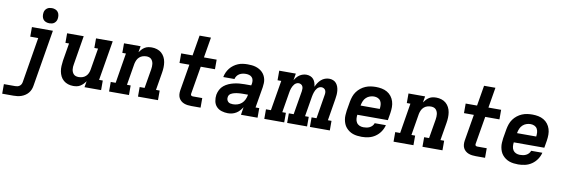

<svg xmlns="http://www.w3.org/2000/svg" viewBox="-106 -1264 5870 1994"><g transform="rotate(10 2828.5 -267.5)"><path d="M-43 215V114H76Q87 114 99 111.5Q111 109 121.5 101.5Q132 94 138 83Q144 72 146 60L225 -419H141V-520H362L263 76Q260 97 252 117Q244 137 230 154Q216 171 197 183.5Q178 196 157.5 203Q137 210 116.5 212.5Q96 215 76 215ZM312 -590Q292 -590 274.5 -597Q257 -604 246.5 -618Q236 -632 233 -651Q230 -670 233 -689Q235 -703 242 -715Q249 -727 260.5 -735.5Q272 -744 285 -747Q298 -750 312 -750Q331 -750 348.5 -743Q366 -736 376.5 -722Q387 -708 390 -689Q393 -670 390 -651Q388 -637 381 -625Q374 -613 363 -604.5Q352 -596 338.5 -593Q325 -590 312 -590Z M669 8Q640 8 613.5 -0.5Q587 -9 566.5 -26.5Q546 -44 534 -68Q522 -92 517 -119.5Q512 -147 513.5 -175.5Q515 -204 519 -233L550 -419H512V-520H687L637 -217Q634 -202 633 -187.5Q632 -173 634 -159Q636 -145 641.5 -132.5Q647 -120 656.5 -110.5Q666 -101 679.5 -97Q693 -93 708 -93Q728 -93 747.5 -99Q767 -105 782.5 -119Q798 -133 806.5 -152Q815 -171 818 -190L856 -419H817V-520H993L923 -101H962V0H787L798 -65Q787 -49 773 -34.5Q759 -20 742 -9.5Q725 1 706 4.5Q687 8 669 8Z M1046 0V-101H1098L1150 -419H1112V-520H1287L1276 -455Q1287 -471 1300.5 -485.5Q1314 -500 1331 -510.5Q1348 -521 1367 -524.5Q1386 -528 1405 -528Q1433 -528 1460 -519.5Q1487 -511 1507 -493.5Q1527 -476 1539.5 -452Q1552 -428 1556.5 -400.5Q1561 -373 1560 -344.5Q1559 -316 1554 -287L1523 -101H1562V0H1351V-101H1403L1437 -303Q1439 -318 1440 -332.5Q1441 -347 1439 -361Q1437 -375 1431.5 -387.5Q1426 -400 1416.5 -409.5Q1407 -419 1393.5 -423Q1380 -427 1366 -427Q1346 -427 1326.5 -421Q1307 -415 1291.5 -401Q1276 -387 1267.5 -368Q1259 -349 1255 -330L1217 -101H1256V0Z M1914 0Q1894 0 1874 -2.5Q1854 -5 1836 -12Q1818 -19 1803.5 -31.5Q1789 -44 1780.5 -61Q1772 -78 1770.5 -98Q1769 -118 1772 -139L1819 -419H1715V-520H1835L1871 -735H1991L1955 -520H2089V-419H1939L1889 -122Q1889 -117 1890.5 -112.5Q1892 -108 1895.5 -105.5Q1899 -103 1904 -102Q1909 -101 1914 -101H2011V0Z M2300 8Q2266 8 2233.5 -2Q2201 -12 2179 -35.5Q2157 -59 2150.5 -93Q2144 -127 2149 -161Q2154 -188 2167.5 -214.5Q2181 -241 2204 -259.5Q2227 -278 2253.5 -289.5Q2280 -301 2308 -307.5Q2336 -314 2363 -316.5Q2390 -319 2418 -319H2489L2493 -338Q2496 -356 2493 -374Q2490 -392 2478.5 -404.5Q2467 -417 2450 -422Q2433 -427 2415 -427Q2398 -427 2380.5 -423.5Q2363 -420 2347.5 -411Q2332 -402 2321 -387Q2310 -372 2306 -354H2188Q2193 -380 2203.5 -403.5Q2214 -427 2230.5 -448Q2247 -469 2269 -485Q2291 -501 2315 -511Q2339 -521 2364.5 -524.5Q2390 -528 2414 -528Q2436 -528 2458 -526Q2480 -524 2500 -518Q2520 -512 2538 -502Q2556 -492 2570.5 -478Q2585 -464 2595 -446Q2605 -428 2610 -407Q2615 -386 2614 -364.5Q2613 -343 2610 -321L2573 -101H2612V0H2437L2450 -82Q2438 -63 2422 -45Q2406 -27 2386 -15Q2366 -3 2344 2.5Q2322 8 2300 8ZM2335 -93Q2359 -93 2383.5 -100.5Q2408 -108 2427 -125Q2446 -142 2457 -165.5Q2468 -189 2472 -213L2473 -218H2418Q2407 -218 2396.5 -217.5Q2386 -217 2375.5 -216Q2365 -215 2354.5 -213.5Q2344 -212 2334 -209.5Q2324 -207 2313.5 -203.5Q2303 -200 2293.5 -194Q2284 -188 2277.5 -178.5Q2271 -169 2270 -158Q2267 -144 2271 -130.5Q2275 -117 2284.5 -108Q2294 -99 2307.5 -96Q2321 -93 2335 -93Z M2683 0V-101H2735L2788 -419H2749V-520H2924L2912 -448Q2922 -465 2934.5 -480Q2947 -495 2963.5 -506Q2980 -517 2998.5 -522.5Q3017 -528 3035 -528Q3035 -528 3035 -528Q3035 -528 3035 -528Q3057 -528 3077 -520Q3097 -512 3110 -496.5Q3123 -481 3129.5 -460.5Q3136 -440 3138 -419Q3147 -440 3160 -460Q3173 -480 3191 -496Q3209 -512 3231 -520Q3253 -528 3276 -528Q3298 -528 3317.5 -520Q3337 -512 3350 -496.5Q3363 -481 3370 -461Q3377 -441 3379 -419.5Q3381 -398 3379.5 -376Q3378 -354 3374 -332L3336 -101H3374V0H3164V-101H3216L3257 -351Q3260 -365 3259.5 -378.5Q3259 -392 3253.5 -403Q3248 -414 3236.5 -420.5Q3225 -427 3211 -427Q3199 -427 3187 -421Q3175 -415 3166.5 -405Q3158 -395 3152 -383.5Q3146 -372 3142 -360Q3138 -348 3135 -336Q3132 -324 3130 -312L3095 -101H3134V0H2924V-101H2975L3017 -351Q3019 -365 3018.5 -378.5Q3018 -392 3012.5 -403Q3007 -414 2995.5 -420.5Q2984 -427 2971 -427Q2959 -427 2947 -421Q2935 -415 2926.5 -405Q2918 -395 2912 -383.5Q2906 -372 2901.5 -360Q2897 -348 2894.5 -336Q2892 -324 2890 -312L2855 -101H2893V0Z M3711 8Q3687 8 3663 5Q3639 2 3617.5 -5.5Q3596 -13 3577.5 -26Q3559 -39 3544.5 -56Q3530 -73 3521.5 -94Q3513 -115 3509 -138Q3505 -161 3506.5 -185Q3508 -209 3511 -233L3528 -333Q3533 -360 3542.5 -387Q3552 -414 3569 -437.5Q3586 -461 3609.5 -479.5Q3633 -498 3659.5 -509Q3686 -520 3713.5 -524Q3741 -528 3768 -528Q3800 -528 3830.5 -522Q3861 -516 3887 -501Q3913 -486 3931 -462.5Q3949 -439 3958 -410.5Q3967 -382 3967 -350.5Q3967 -319 3962 -287L3949 -210H3627Q3624 -188 3626 -166.5Q3628 -145 3639 -127.5Q3650 -110 3669.5 -101.5Q3689 -93 3711 -93Q3727 -93 3743.5 -95.5Q3760 -98 3775.5 -105.5Q3791 -113 3803 -126Q3815 -139 3820 -155H3938Q3929 -118 3907 -85.5Q3885 -53 3853 -31Q3821 -9 3784 -0.5Q3747 8 3711 8ZM3644 -310H3846Q3849 -332 3847.5 -353.5Q3846 -375 3836 -392.5Q3826 -410 3807 -418.5Q3788 -427 3766 -427Q3745 -427 3723 -419.5Q3701 -412 3684 -396Q3667 -380 3658 -359Q3649 -338 3645 -317Z M4046 0V-101H4098L4150 -419H4112V-520H4287L4276 -455Q4287 -471 4300.5 -485.5Q4314 -500 4331 -510.5Q4348 -521 4367 -524.5Q4386 -528 4405 -528Q4433 -528 4460 -519.5Q4487 -511 4507 -493.5Q4527 -476 4539.5 -452Q4552 -428 4556.5 -400.5Q4561 -373 4560 -344.5Q4559 -316 4554 -287L4523 -101H4562V0H4351V-101H4403L4437 -303Q4439 -318 4440 -332.5Q4441 -347 4439 -361Q4437 -375 4431.5 -387.5Q4426 -400 4416.5 -409.5Q4407 -419 4393.5 -423Q4380 -427 4366 -427Q4346 -427 4326.5 -421Q4307 -415 4291.5 -401Q4276 -387 4267.5 -368Q4259 -349 4255 -330L4217 -101H4256V0Z M4914 0Q4894 0 4874 -2.5Q4854 -5 4836 -12Q4818 -19 4803.5 -31.5Q4789 -44 4780.5 -61Q4772 -78 4770.5 -98Q4769 -118 4772 -139L4819 -419H4715V-520H4835L4871 -735H4991L4955 -520H5089V-419H4939L4889 -122Q4889 -117 4890.5 -112.5Q4892 -108 4895.5 -105.5Q4899 -103 4904 -102Q4909 -101 4914 -101H5011V0Z M5361 8Q5337 8 5313 5Q5289 2 5267.5 -5.5Q5246 -13 5227.5 -26Q5209 -39 5194.5 -56Q5180 -73 5171.5 -94Q5163 -115 5159 -138Q5155 -161 5156.5 -185Q5158 -209 5161 -233L5178 -333Q5183 -360 5192.5 -387Q5202 -414 5219 -437.5Q5236 -461 5259.5 -479.5Q5283 -498 5309.5 -509Q5336 -520 5363.5 -524Q5391 -528 5418 -528Q5450 -528 5480.5 -522Q5511 -516 5537 -501Q5563 -486 5581 -462.5Q5599 -439 5608 -410.5Q5617 -382 5617 -350.5Q5617 -319 5612 -287L5599 -210H5277Q5274 -188 5276 -166.5Q5278 -145 5289 -127.5Q5300 -110 5319.5 -101.5Q5339 -93 5361 -93Q5377 -93 5393.5 -95.5Q5410 -98 5425.5 -105.5Q5441 -113 5453 -126Q5465 -139 5470 -155H5588Q5579 -118 5557 -85.5Q5535 -53 5503 -31Q5471 -9 5434 -0.5Q5397 8 5361 8ZM5294 -310H5496Q5499 -332 5497.5 -353.5Q5496 -375 5486 -392.5Q5476 -410 5457 -418.5Q5438 -427 5416 -427Q5395 -427 5373 -419.5Q5351 -412 5334 -396Q5317 -380 5308 -359Q5299 -338 5295 -317Z"/></g></svg>

Font: Iosevka Etoile Oblique
Style: Bold
Weight: 700
Italic angle: -9°
Designer: Belleve Invis
Foundry: Belleve Invis
Version: Version 15.5.2; ttfautohint (v1.8.4)